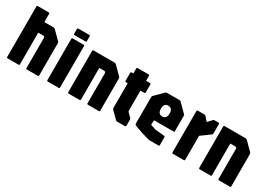

<svg xmlns="http://www.w3.org/2000/svg" viewBox="2 -1397 2956 2119"><g transform="rotate(30 1480.0 -337.5)"><path d="M66 0Q53.5 0 53.5 -12.5V-654Q53.5 -666.5 66 -666.5H203.5Q216 -666.5 216 -654V-550H333.5Q345 -550 353.5 -541.5L453.5 -441.5Q461.5 -433.5 461.5 -421.5V-12.5Q461.5 0 449 0H311.5Q299 0 299 -12.5V-394Q299 -415 278 -415H216V-12.5Q216 0 203.5 0Z M578 0Q565.5 0 565.5 -12.5V-537.5Q565.5 -550 578 -550H715Q727.5 -550 727.5 -537.5V-12.5Q727.5 0 715 0ZM575.5 -591.5Q565.5 -591.5 565.5 -601.5V-665Q565.5 -675 575.5 -675H718.5Q727.5 -675 727.5 -665V-601.5Q727.5 -591.5 718.5 -591.5Z M844 0Q831.5 0 831.5 -12.5V-537.5Q831.5 -550 844 -550H1111.5Q1123 -550 1131.5 -541.5L1231.5 -441.5Q1239.5 -433.5 1239.5 -421.5V-12.5Q1239.5 0 1227 0H1089.5Q1077 0 1077 -12.5V-392Q1077 -415 1054 -415H994V-12.5Q994 0 981.5 0Z M1461.5 0Q1450 0 1441.5 -8.5L1358 -91.5Q1350 -100 1350 -111.5V-425H1329Q1316.5 -425 1316.5 -437.5V-537.5Q1316.5 -550 1329 -550H1350V-612.5Q1350 -625 1362.5 -625H1500Q1512.5 -625 1512.5 -612.5V-550H1561Q1573.5 -550 1573.5 -537.5V-437.5Q1573.5 -425 1561 -425H1512.5V-169.5Q1512.5 -160 1518.5 -154L1567.5 -104.5Q1572.5 -100 1572.5 -89.5V-12.5Q1572.5 0 1560 0Z M1874 0Q1869 0 1863.8 -1.5Q1858.5 -3 1853.5 -4L1764 -29.5L1664.5 -65Q1650.5 -70 1650.5 -92.5V-421.5Q1650.5 -433.5 1659 -441.5L1759 -541.5Q1767.5 -550 1779 -550H1937.5Q1949 -550 1957.5 -541.5L2057.5 -441.5Q2066 -433.5 2066 -421.5V-216.5H1806L1803 -158L1869 -135.5L1991 -123.5Q1999 -122 1999 -111V-12.5Q1999 0 1986.5 0ZM1858.5 -298H1866.5Q1890 -298 1904 -315.2Q1918 -332.5 1918 -362V-370.5Q1918 -400 1904 -417.2Q1890 -434.5 1866.5 -434.5H1858Q1835 -434.5 1821.5 -417.2Q1808 -400 1808 -370.5V-362Q1808 -332.5 1821.5 -315.2Q1835 -298 1858.5 -298Z M2172.5 0Q2160 0 2160 -12.5V-537.5Q2160 -550 2172.5 -550H2257.5Q2266.5 -550 2274 -541.5L2318.5 -490.5L2369 -544Q2374.5 -550 2383 -550H2434.5Q2447 -550 2447 -537.5V-419Q2447 -411 2445.8 -408.2Q2444.5 -405.5 2440 -402.5L2322.5 -316.5V-12.5Q2322.5 0 2310 0Z M2513.5 0Q2501 0 2501 -12.5V-537.5Q2501 -550 2513.5 -550H2781Q2792.5 -550 2801 -541.5L2901 -441.5Q2909 -433.5 2909 -421.5V-12.5Q2909 0 2896.5 0H2759Q2746.5 0 2746.5 -12.5V-392Q2746.5 -415 2723.5 -415H2663.5V-12.5Q2663.5 0 2651 0Z"/></g></svg>

Font: Jaro 24pt
Style: Regular
Weight: 400
Designer: Agyei Archer, Celine Hurka, Mirko Velimirović
Version: Version 1.000